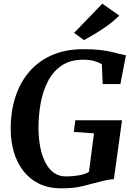

<svg xmlns="http://www.w3.org/2000/svg" viewBox="-20 -1020 731 1048"><path d="M316 8Q244 8 192 -18Q140 -44 106.2 -88.5Q72.5 -133 56 -189.2Q39.5 -245.5 38.5 -306Q37 -406.5 63.2 -488.5Q89.5 -570.5 140.8 -629.5Q192 -688.5 266 -720Q340 -751.5 433.5 -751.5Q491.5 -751.5 529.8 -746.8Q568 -742 594.2 -735.5Q620.5 -729 640.5 -724Q647.5 -722.5 654 -721Q660.5 -719.5 667.5 -718L637 -561H540.5L536 -669.5Q517.5 -680.5 493.2 -687.2Q469 -694 432.5 -694Q364.5 -694 317.8 -663Q271 -632 242.8 -578.5Q214.5 -525 202.2 -458Q190 -391 190 -319Q190.5 -266.5 199.2 -219.5Q208 -172.5 226.2 -135.8Q244.5 -99 272.8 -78Q301 -57 340 -57Q376.5 -57 409.5 -62.8Q442.5 -68.5 465.5 -81.5L493 -292L383 -300L391 -363.5H646L601.5 -42Q586.5 -42 563 -37.2Q539.5 -32.5 518 -26.5Q477.5 -15.5 430.2 -3.8Q383 8 316 8ZM438.5 -801 384.5 -840.5 538.5 -1000 631 -935Q601.5 -905.5 566.5 -880.2Q531.5 -855 498 -835.2Q464.5 -815.5 438.5 -801Z"/></svg>

Font: Merriweather 20pt
Style: Bold Italic
Weight: 700
Italic angle: -7.8°
Version: Version 2.101